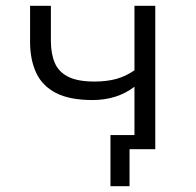

<svg xmlns="http://www.w3.org/2000/svg" viewBox="-20 -516 679 664"><path d="M428 128H362V-49H487V0H428ZM445 0V-216Q415 -193 378.5 -181.5Q342 -170 300 -170Q221 -170 173.5 -194.5Q126 -219 105 -264.5Q84 -310 84 -371V-496H156V-375Q156 -330 169.5 -298.5Q183 -267 216 -250.5Q249 -234 306 -234Q349 -234 382 -243Q415 -252 445 -273V-496H517V0Z"/></svg>

Font: Nunito Sans 6pt Light
Style: Regular
Weight: 300
Version: Version 3.101;gftools[0.9.27]